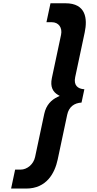

<svg xmlns="http://www.w3.org/2000/svg" viewBox="-20 -872 578 1145"><path d="M483.1 -339.7C442.2 -342.1 418.3 -364.3 428.4 -412L485.2 -679C502.5 -760.6 492.8 -852.5 370.6 -852.5H281.1L257 -739.5H289.5C329 -739.5 353.3 -707.7 344 -664L289.4 -407C277.8 -352.8 296.6 -323.6 325 -306.6L336.2 -300L322.2 -293.4C286.7 -276.5 255.2 -246.2 243.9 -193L189.3 64C180 107.7 142.1 139.5 102.7 139.5H70.2L46.2 252.5H135.7C257.9 252.5 306.7 160.6 324.1 79L380.8 -188C390.8 -235.1 423 -257.8 466.2 -260.3Z"/></svg>

Font: Hussar Nova
Style: RgIta
Weight: 700
Foundry: Cannot Into Space Fonts
Version: Version 0.99